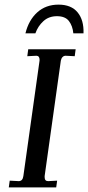

<svg xmlns="http://www.w3.org/2000/svg" viewBox="-20 -810 381 830"><path d="M61 -27Q78 -27 81 -49L151 -548V-553Q151 -560 147.5 -564.5Q144 -569 137 -569L98 -567L102 -597H307L303 -567L264 -569Q256 -569 250.5 -563.5Q245 -558 243 -548L173 -49V-44Q173 -27 188 -27L227 -29L223 0H18L22 -29ZM233 -790Q288 -790 315.5 -756.5Q343 -723 341 -666H297Q294 -698 278 -719Q262 -740 226 -740Q191 -740 167.5 -718.5Q144 -697 133 -666H90Q104 -723 141 -756.5Q178 -790 233 -790Z"/></svg>

Font: Unna
Style: Italic
Weight: 400
Italic angle: -8.05°
Designer: Jorge de Buen Unna
Foundry: Omnibus-Type
Version: Version 2.008